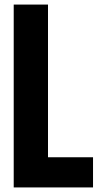

<svg xmlns="http://www.w3.org/2000/svg" viewBox="-20 -820 447 840"><path d="M40 0V-800H190V-132H387V0Z"/></svg>

Font: Big Shoulders Text Black
Style: Regular
Weight: 900
Designer: Patric King
Foundry: XO Type Co
Version: Version 1.000; ttfautohint (v1.8.2)